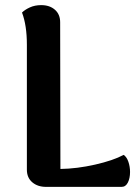

<svg xmlns="http://www.w3.org/2000/svg" viewBox="-20 -730 544 750"><path d="M216 -70Q281 -71 351.5 -87Q422 -103 463 -125Q475 -117 481.5 -98Q488 -79 488 -58Q488 -34 479.5 -17Q471 0 455 0H160Q127 0 106 -18Q85 -36 85 -67V-555Q85 -631 66 -681Q77 -692 96.5 -701Q116 -710 141 -710Q174 -710 194.5 -692Q215 -674 215 -643Z"/></svg>

Font: Arima Madurai Black
Style: Regular
Weight: 900
Designer: Joana Correia and Natanael Gama
Foundry: NDISCOVER
Version: Version 1.019